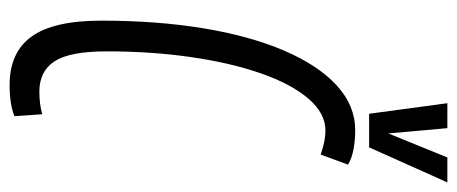

<svg xmlns="http://www.w3.org/2000/svg" viewBox="-296 -646 952 400"><g transform="rotate(90 180.0 -446.0)"><path d="M157 10Q89 10 56 -36Q23 -82 23 -181Q23 -297 39 -394Q55 -491 85.5 -562Q116 -633 158 -671.5Q200 -710 251 -710Q272 -710 291 -706.5Q310 -703 323 -695L302 -638Q274 -648 252 -648Q216 -648 185.5 -612.5Q155 -577 133 -514Q111 -451 99 -368.5Q87 -286 87 -192Q87 -116 107.5 -84Q128 -52 171 -52Q197 -52 218 -58L222 0Q197 10 157 10ZM360 -902 287 -739H217L195 -902H247L258 -779L308 -902Z"/></g></svg>

Font: Georama ExtraCondensed
Style: Italic
Weight: 400
Width: 2
Italic angle: -9°
Designer: Jean-Baptiste Levee
Foundry: Production Type
Version: Version 1.000